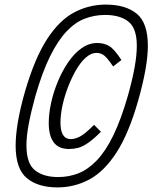

<svg xmlns="http://www.w3.org/2000/svg" viewBox="-20 -745 663 835"><path d="M280 -97Q235 -97 213.5 -126Q192 -155 192 -210Q192 -251 202.5 -298.5Q213 -346 232 -391.5Q251 -437 277 -475Q303 -513 335 -535.5Q367 -558 403 -558Q432 -558 454.5 -545Q477 -532 508 -484L472 -456Q447 -493 432.5 -504Q418 -515 399 -515Q376 -515 353 -494.5Q330 -474 310.5 -440Q291 -406 275.5 -365.5Q260 -325 251.5 -285Q243 -245 243 -212Q243 -140 288 -140Q305 -140 326.5 -150.5Q348 -161 389 -202L419 -172Q387 -140 363 -123.5Q339 -107 319.5 -102Q300 -97 280 -97ZM134 -328Q115 -259 105 -206Q95 -153 95 -113Q95 -34 132 -4.5Q169 25 233 25Q280 25 321.5 8.5Q363 -8 401 -47.5Q439 -87 472.5 -155.5Q506 -224 536 -328Q556 -399 565.5 -452.5Q575 -506 575 -546Q575 -622 538.5 -651Q502 -680 437 -680Q391 -680 349 -664Q307 -648 269.5 -608.5Q232 -569 198 -500.5Q164 -432 134 -328ZM581 -308Q540 -164 486.5 -81.5Q433 1 368.5 35.5Q304 70 230 70Q145 70 96.5 29.5Q48 -11 48 -112Q48 -157 58 -216Q68 -275 89 -348Q131 -492 184.5 -574.5Q238 -657 302.5 -691Q367 -725 440 -725Q526 -725 574.5 -685.5Q623 -646 623 -546Q623 -501 612.5 -441.5Q602 -382 581 -308Z"/></svg>

Font: Intel One Mono Light
Style: Italic
Weight: 300
Italic angle: -16°
Monospace: yes
Designer: Fred Shallcrass
Foundry: Frere-Jones Type LLC
Version: Version 1.004